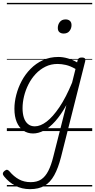

<svg xmlns="http://www.w3.org/2000/svg" viewBox="-48 -918 666 1345"><path d="M162 407Q105 407 59.5 383Q14 359 -19 318Q-28 308 -28 298.5Q-28 289 -16 279Q-5 270 2.5 271.5Q10 273 18 282Q49 319 85 338.5Q121 358 167 358Q212 358 241 338.5Q270 319 290.5 279Q311 239 326 177L417 -182Q378 -112 338 -67.5Q298 -23 259 -3Q220 17 184 17Q144 17 114.5 -4Q85 -25 69 -63.5Q53 -102 53 -156Q53 -203 66 -253.5Q79 -304 104 -351Q129 -398 166.5 -436Q204 -474 252.5 -496.5Q301 -519 361 -519Q393 -519 427.5 -509Q462 -499 492 -481L496 -496Q499 -507 505.5 -511Q512 -515 525 -515Q542 -515 547 -508Q552 -501 549 -490L380 180Q360 259 332 309.5Q304 360 263.5 383.5Q223 407 162 407ZM196 -33Q235 -33 278.5 -66Q322 -99 368 -167Q414 -235 457 -339L481 -435Q444 -456 413.5 -463Q383 -470 355 -470Q309 -470 270.5 -451Q232 -432 202 -400Q172 -368 151.5 -327.5Q131 -287 120.5 -244Q110 -201 110 -160Q110 -123 119 -94.5Q128 -66 147.5 -49.5Q167 -33 196 -33ZM398 -683Q380 -683 368.5 -692.5Q357 -702 357 -722Q357 -746 371 -764Q385 -782 412 -782Q430 -782 441.5 -772Q453 -762 453 -742Q453 -719 439 -701Q425 -683 398 -683ZM0 378H598V388H0ZM0 -20H598V0H0ZM0 -505H598V-500H0ZM0 -898H598V-888H0Z"/></svg>

Font: Playwrite DE SAS Guides
Style: Regular
Weight: 400
Designer: Veronika Burian, José Scaglione
Foundry: TypeTogether
Version: Version 1.003